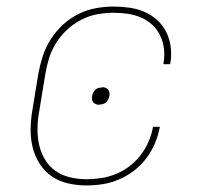

<svg xmlns="http://www.w3.org/2000/svg" viewBox="-20 -558 640 586"><path d="M244 8Q215 8 187 1.5Q159 -5 137 -20.5Q115 -36 100.5 -59Q86 -82 79.5 -109Q73 -136 73.5 -165Q74 -194 79 -223L97 -333Q102 -360 110.5 -386.5Q119 -413 134.5 -437.5Q150 -462 171.5 -482Q193 -502 219 -515Q245 -528 272.5 -533Q300 -538 326 -538Q351 -538 375.5 -534.5Q400 -531 421.5 -521.5Q443 -512 460 -496.5Q477 -481 487.5 -460Q498 -439 501 -414.5Q504 -390 500 -366Q500 -365 499.5 -364Q499 -363 499 -362H479Q479 -363 479 -364Q479 -365 479 -365Q483 -387 480.5 -408.5Q478 -430 469 -449Q460 -468 445 -482Q430 -496 410.5 -504.5Q391 -513 369.5 -516Q348 -519 326 -519Q302 -519 277 -514.5Q252 -510 228.5 -498Q205 -486 185 -467.5Q165 -449 151 -426.5Q137 -404 129.5 -379.5Q122 -355 118 -330L100 -220Q95 -194 94.5 -168Q94 -142 99 -118Q104 -94 116.5 -72.5Q129 -51 148.5 -37Q168 -23 193 -17Q218 -11 244 -11Q266 -11 289 -14.5Q312 -18 334 -27Q356 -36 375.5 -51Q395 -66 409.5 -85Q424 -104 433.5 -126Q443 -148 447 -171H468Q463 -145 453 -121Q443 -97 427 -75.5Q411 -54 389.5 -37.5Q368 -21 343.5 -10.5Q319 0 294 4Q269 8 244 8ZM283 -238Q278 -238 273 -240Q268 -242 265 -245.5Q262 -249 261 -254Q260 -259 261 -264Q262 -270 264.5 -275Q267 -280 271 -284Q275 -288 280.5 -289.5Q286 -291 292 -291Q292 -291 292 -291.5Q292 -292 292 -292Q297 -292 302 -290Q307 -288 310 -284.5Q313 -281 314 -276Q315 -271 314 -266Q313 -260 310.5 -255Q308 -250 304 -246Q300 -242 294.5 -240.5Q289 -239 283 -239Q283 -239 283 -238.5Q283 -238 283 -238Z"/></svg>

Font: Iosevka Slab ThExObl
Style: Regular
Weight: 100
Width: 7
Italic angle: -9°
Monospace: yes
Designer: Belleve Invis
Foundry: Belleve Invis
Version: Version 11.1.1; ttfautohint (v1.8.3)